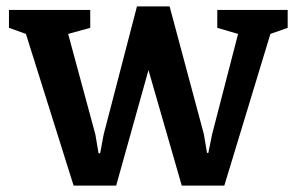

<svg xmlns="http://www.w3.org/2000/svg" viewBox="-20 -570 928 600"><path d="M193 -464 278 -150 288 -91H293L304 -150L408 -550H510L617 -151L627 -92H631L643 -151L724 -464L659 -483V-539H879V-483L825 -464L681 10H548L444 -351L343 10H210L61 -464L8 -483V-539H262V-483Z"/></svg>

Font: Domine
Style: Bold
Weight: 700
Designer: Pablo Impallari, Rodrigo Fuenzalida, Brenda Gallo
Foundry: Pablo Impallari, Rodrigo Fuenzalida, Brenda Gallo
Version: Version 2.000